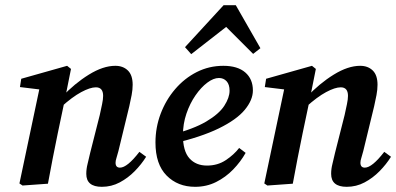

<svg xmlns="http://www.w3.org/2000/svg" viewBox="-20 -709 1529 741"><path d="M313 -38Q313 -57 318 -76.5Q323 -96 328 -119L365 -265Q370 -288 374 -307Q378 -326 378 -339Q378 -372 350 -372Q328 -372 293.5 -353.5Q259 -335 216 -296L218 -334Q268 -387 323 -421Q378 -455 425 -455Q455 -455 473.5 -437Q492 -419 492 -382Q492 -363 488 -342Q484 -321 479 -299L437 -126Q433 -110 429.5 -99.5Q426 -89 426 -81Q426 -62 443 -62Q471 -62 518 -123L544 -104Q526 -75 500 -48.5Q474 -22 442 -5Q410 12 373 12Q313 12 313 -38ZM165 0 67 7 55 -1 135 -380 172 -359 57 -373 62 -405 239 -455 254 -443 231 -328 203 -195Q193 -146 183.5 -98Q174 -50 165 0Z M733 12Q666 12 623 -31.5Q580 -75 580 -159Q580 -217 600 -270Q620 -323 656 -365Q692 -407 739.5 -431Q787 -455 842 -455Q897 -455 926.5 -429.5Q956 -404 956 -360Q956 -323 924.5 -285Q893 -247 824.5 -213.5Q756 -180 645 -154L642 -189Q727 -211 776 -240Q825 -269 845.5 -300.5Q866 -332 866 -359Q866 -383 854.5 -395.5Q843 -408 825 -408Q804 -408 780 -390Q756 -372 734.5 -341Q713 -310 699.5 -270.5Q686 -231 686 -187Q686 -126 711 -98Q736 -70 779 -70Q820 -70 851.5 -91Q883 -112 903 -138L928 -119Q909 -85 880 -55Q851 -25 814 -6.5Q777 12 733 12ZM957 -501 824 -634H890L718 -500L694 -527L843 -689H890L985 -523Z M1258 -38Q1258 -57 1263 -76.5Q1268 -96 1273 -119L1310 -265Q1315 -288 1319 -307Q1323 -326 1323 -339Q1323 -372 1295 -372Q1273 -372 1238.5 -353.5Q1204 -335 1161 -296L1163 -334Q1213 -387 1268 -421Q1323 -455 1370 -455Q1400 -455 1418.5 -437Q1437 -419 1437 -382Q1437 -363 1433 -342Q1429 -321 1424 -299L1382 -126Q1378 -110 1374.5 -99.5Q1371 -89 1371 -81Q1371 -62 1388 -62Q1416 -62 1463 -123L1489 -104Q1471 -75 1445 -48.5Q1419 -22 1387 -5Q1355 12 1318 12Q1258 12 1258 -38ZM1110 0 1012 7 1000 -1 1080 -380 1117 -359 1002 -373 1007 -405 1184 -455 1199 -443 1176 -328 1148 -195Q1138 -146 1128.5 -98Q1119 -50 1110 0Z"/></svg>

Font: Lisu Bosa Black
Style: Italic
Weight: 900
Italic angle: -19°
Designer: David Morse, Annie Olsen, Victor Gaultney, Frank Grießhammer (Latin)
Foundry: SIL International
Version: Version 2.000